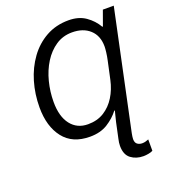

<svg xmlns="http://www.w3.org/2000/svg" viewBox="-169 -846 1067 1208"><g transform="rotate(-20 365.0 -242.5)"><path d="M583 240Q534 240 499.5 214Q465 188 465 129Q465 108 471 83L493 -20Q497 -38 502 -56.5Q507 -75 511 -92H507Q476 -51 427.5 -20.5Q379 10 309 10Q192 10 132 -67Q72 -144 72 -271Q72 -360 96 -441.5Q120 -523 166.5 -587Q213 -651 279.5 -688Q346 -725 430 -725Q498 -725 544 -693Q590 -661 617 -614H621L657 -714H730L562 79Q560 90 558.5 99.5Q557 109 557 117Q557 141 570.5 151Q584 161 603 161Q615 161 625.5 158Q636 155 646 151V227Q636 233 617 236.5Q598 240 583 240ZM324 -68Q386 -68 431.5 -96.5Q477 -125 507 -173.5Q537 -222 550 -282L576 -402Q582 -429 585 -454.5Q588 -480 588 -493Q588 -565 543.5 -605.5Q499 -646 425 -646Q364 -646 316 -614Q268 -582 234.5 -528.5Q201 -475 184 -408.5Q167 -342 167 -273Q167 -176 209 -122Q251 -68 324 -68Z"/></g></svg>

Font: Manna Sans
Style: Italic
Weight: 400
Italic angle: -12°
Designer: Monotype Design Team
Foundry: Monotype Imaging Inc.
Version: Version 2.001.1; ttfautohint (v1.8.2)